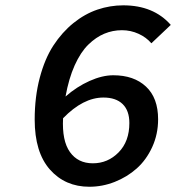

<svg xmlns="http://www.w3.org/2000/svg" viewBox="-20 -692 664 724"><path d="M316.9 12.2Q225.6 12.2 168.2 -52.7Q110.8 -117.7 110.8 -241.2Q110.8 -326.7 129.9 -398.7Q148.9 -470.7 181.4 -520.5Q213.9 -570.3 256.8 -605Q299.8 -639.6 347.4 -655.8Q395 -671.9 444.8 -671.9Q559.1 -671.9 624 -598.1L550.8 -528.8Q531.7 -551.3 502.2 -564.7Q472.7 -578.1 439.9 -578.1Q404.8 -578.1 373.3 -564.9Q341.8 -551.8 313 -523.7Q284.2 -495.6 261.7 -445.8Q239.3 -396 227.1 -328.1Q269.5 -365.2 317.6 -386.7Q365.7 -408.2 407.2 -408.2Q484.9 -408.2 530.5 -365.5Q576.2 -322.8 576.2 -242.2Q576.2 -186 554 -137.5Q531.7 -88.9 495.4 -56.6Q459 -24.4 412.6 -6.1Q366.2 12.2 316.9 12.2ZM330.1 -76.2Q386.7 -76.2 427.2 -117.4Q467.8 -158.7 467.8 -228Q467.8 -274.9 442.4 -299.6Q417 -324.2 370.1 -324.2Q293.5 -324.2 217.8 -246.1Q213.4 -161.1 243.7 -118.7Q273.9 -76.2 330.1 -76.2Z"/></svg>

Font: Office Code Pro Medium Italic
Style: Regular
Weight: 500
Italic angle: -9°
Designer: Nathan Rutzky & Paul D. Hunt
Foundry: Adobe Systems Incorporated
Version: Version 1.004;PS 001.004;hotconv 1.0.70;makeotf.lib2.5.58329